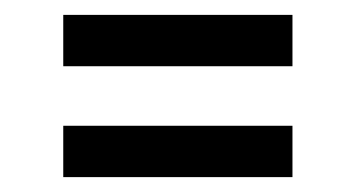

<svg xmlns="http://www.w3.org/2000/svg" viewBox="-20 -405 478 258"><path d="M65 -316V-385H373V-316ZM65 -167V-236H373V-167Z"/></svg>

Font: Rising Sun Medium
Style: Regular
Weight: 500
Designer: Matt McInerney, Pablo Impallari, Rodrigo Fuenzalida (Raleway font), Stephen Hutchings (Greek), Cristiano Sobral (main ch
Foundry: The Rising Sun Project Authors
Version: Version 4.327; ttfautohint (v1.8.4.7-5d5b-dirty)